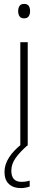

<svg xmlns="http://www.w3.org/2000/svg" viewBox="-20 -745 245 983"><path d="M103 -725Q121 -725 127.5 -714.5Q134 -704 134 -688Q134 -672 127 -661.5Q120 -651 103 -651Q87 -651 80 -661.5Q73 -672 73 -688Q73 -704 80 -714.5Q87 -725 103 -725ZM122 -529V0H84V-529ZM38 129Q38 186 90 186Q103 186 114.5 184Q126 182 132 180V210Q124 213 112 215.5Q100 218 86 218Q48 218 25.5 197Q3 176 3 135Q3 97 27 60Q51 23 96 -11L120 0Q84 31 61 62.5Q38 94 38 129Z"/></svg>

Font: Noto Sans Ethiopic SemiCondensed ExtraLight
Style: Regular
Weight: 200
Width: 4
Designer: Monotype Design Team
Foundry: Monotype Imaging Inc.
Version: Version 2.102; ttfautohint (v1.8.4.7-5d5b)